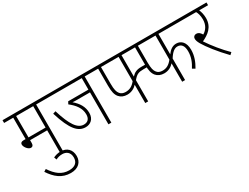

<svg xmlns="http://www.w3.org/2000/svg" viewBox="-74 -1238 2739 2113"><g transform="rotate(-30 1296.0 -182.0)"><path d="M407 -587H510V-622H0V-587H116V-315H90C59 -315 49 -301 49 -283C49 -252 86 -202 121 -202C140 -202 153 -214 153 -244V-280H370V0H407ZM370 -587V-315H153V-587Z M287 17 299 50C326 36 351 30 382 30C428 30 475 55 475 125C475 186 438 223 361 223C269 223 204 172 144 81L114 100C176 194 250 258 363 258C460 258 511 203 511 127C511 44 458 -5 381 -5C345 -5 315 4 287 17Z M1024 -587H1127V-622H496V-587H987V-441H730L714 -411C781 -359 831 -297 831 -218C831 -161 803 -132 753 -132C673 -132 614 -218 554 -416L519 -405C592 -168 663 -97 756 -97C815 -97 868 -134 868 -215C868 -294 828 -355 766 -408C784 -406 806 -406 827 -406H987V0H1024Z M1645 -587V-622H1113V-587H1195V-371C1195 -292 1206 -251 1232 -220C1255 -193 1289 -178 1332 -178C1388 -178 1429 -204 1455 -233V0H1492V-269C1535 -321 1561 -332 1626 -332H1669V-367H1620C1558 -367 1525 -351 1492 -315V-587ZM1231 -587H1455V-278C1418 -232 1381 -213 1331 -213C1298 -213 1275 -224 1260 -243C1241 -266 1231 -298 1231 -376Z M1961 -587H2247V-622H1582V-587H1664V-371C1664 -292 1675 -251 1701 -220C1724 -193 1758 -178 1801 -178C1857 -178 1896 -203 1924 -234V0H1961V-274C2002 -339 2036 -363 2072 -363C2123 -363 2149 -325 2149 -257C2149 -185 2124 -126 2089 -71L2123 -51C2160 -114 2186 -180 2186 -256C2186 -351 2138 -397 2076 -397C2028 -397 1993 -370 1961 -327ZM1700 -587H1924V-281C1886 -233 1850 -213 1800 -213C1767 -213 1744 -224 1729 -243C1710 -266 1700 -298 1700 -376Z M2556 -12C2482 -84 2400 -185 2344 -270C2423 -307 2502 -360 2502 -477C2502 -516 2492 -560 2479 -587H2592V-622H2234V-587H2440C2452 -566 2465 -531 2465 -481C2465 -411 2433 -362 2385 -334C2366 -366 2347 -380 2321 -380C2297 -380 2280 -364 2280 -340C2280 -321 2286 -301 2305 -268C2341 -206 2427 -94 2530 12Z"/></g></svg>

Font: Noto Sans SemiCondensed ExtraLight
Style: Regular
Weight: 200
Width: 4
Designer: Monotype Design Team
Foundry: Monotype Imaging Inc.
Version: Version 2.013